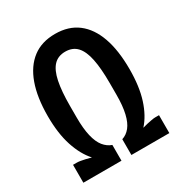

<svg xmlns="http://www.w3.org/2000/svg" viewBox="-165 -818 886 938"><g transform="rotate(-30 278.0 -349.5)"><path d="M35 0V-101H57Q66 -101 77 -99Q88 -97 102 -94Q116 -91 133 -86Q93 -130 70 -200.5Q47 -271 47 -368Q47 -474 73.5 -547.5Q100 -621 151 -660Q202 -699 278 -699Q354 -699 405 -660Q456 -621 482 -547.5Q508 -474 508 -368Q508 -270 485.5 -200Q463 -130 423 -86Q436 -90 450 -93Q464 -96 477 -98.5Q490 -101 498 -101H520V0H306V-89Q332 -97 351 -120.5Q370 -144 380 -186.5Q390 -229 390 -292V-358Q390 -440 379 -493.5Q368 -547 343.5 -573Q319 -599 278 -599Q237 -599 212.5 -573Q188 -547 177 -493.5Q166 -440 166 -358V-292Q166 -230 176 -187.5Q186 -145 205 -121.5Q224 -98 250 -89V0Z"/></g></svg>

Font: Archivo ExtraCondensed SemiBold
Style: Regular
Weight: 600
Width: 2
Designer: Hector Gatti
Foundry: Omnibus-Type
Version: Version 2.001